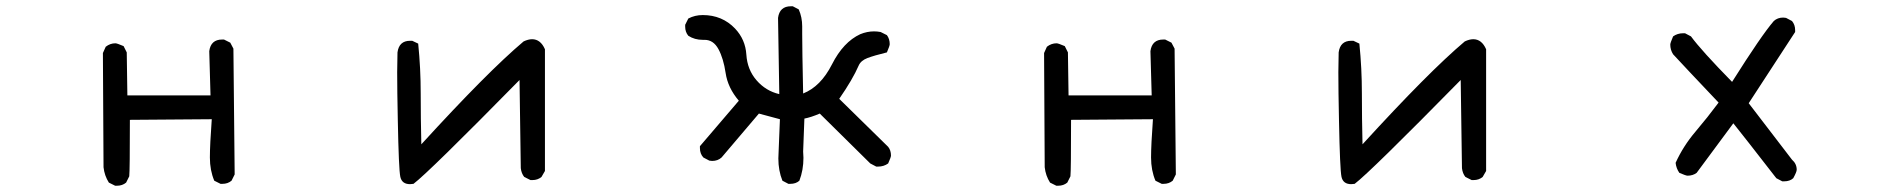

<svg xmlns="http://www.w3.org/2000/svg" viewBox="-20 -576 6040 612"><path d="M353 16H347L327 6Q313 -16 310 -43L308 -407L317 -427Q331 -438 348 -438Q353 -438 374 -429L384 -409L386 -272H651L647 -413Q652 -450 688 -450H694L714 -440L724 -421L728 -20L718 0Q706 10 689 10H683L663 0Q649 -33 649 -74Q649 -114 655 -196L394 -194Q394 -33 392 -14L382 6Q370 16 353 16Z M1287 11Q1261 11 1256 -12.5Q1251 -36 1248 -193Q1246 -287 1246 -346L1247 -409Q1252 -446 1287 -446H1294L1313 -437Q1321 -358 1321 -278Q1321 -198 1323 -116Q1534 -347 1649 -444Q1664 -451 1676 -451Q1703 -451 1717 -419V-31L1706 -12Q1694 -2 1677 -2H1671L1651 -12Q1642 -23 1640 -40L1636 -321Q1347 -27 1298 10Z M2499 10H2493L2474 0Q2461 -32 2461 -71L2462 -97L2466 -196L2399 -214L2280 -74Q2268 -63 2250 -63L2241 -64L2222 -74Q2211 -86 2211 -104V-110L2335 -255Q2300 -296 2293 -343Q2286 -390 2270 -419.5Q2254 -449 2226 -449H2220Q2194 -449 2174 -462Q2164 -474 2164 -491V-497L2174 -517Q2195 -528 2220 -528Q2282 -528 2323 -485Q2356 -450 2359 -402Q2362 -354 2391.5 -320Q2421 -286 2464 -276L2460 -519Q2465 -556 2501 -556H2507L2526 -546Q2537 -521 2537 -492V-468Q2537 -419 2540 -278Q2596 -300 2632 -371Q2668 -442 2722 -467Q2744 -476 2766 -476Q2776 -476 2787 -474L2807 -464Q2816 -452 2816 -435Q2816 -430 2807 -409Q2766 -399 2745 -391Q2724 -383 2717 -367Q2698 -323 2655 -261L2811 -108Q2820 -97 2820 -80Q2820 -75 2811 -55Q2797 -45 2779 -45H2773L2754 -55L2593 -214Q2565 -202 2544 -198L2540 -93L2541 -73Q2541 -34 2528 0Q2517 10 2499 10Z M3353 16H3347L3327 6Q3313 -16 3310 -43L3308 -407L3317 -427Q3331 -438 3348 -438Q3353 -438 3374 -429L3384 -409L3386 -272H3651L3647 -413Q3652 -450 3688 -450H3694L3714 -440L3724 -421L3728 -20L3718 0Q3706 10 3689 10H3683L3663 0Q3649 -33 3649 -74Q3649 -114 3655 -196L3394 -194Q3394 -33 3392 -14L3382 6Q3370 16 3353 16Z M4287 11Q4261 11 4256 -12.5Q4251 -36 4248 -193Q4246 -287 4246 -346L4247 -409Q4252 -446 4287 -446H4294L4313 -437Q4321 -358 4321 -278Q4321 -198 4323 -116Q4534 -347 4649 -444Q4664 -451 4676 -451Q4703 -451 4717 -419V-31L4706 -12Q4694 -2 4677 -2H4671L4651 -12Q4642 -23 4640 -40L4636 -321Q4347 -27 4298 10Z M5667 2H5661L5642 -8Q5538 -142 5505 -183L5388 -25Q5376 -16 5359 -16Q5354 -16 5333 -25Q5323 -39 5321 -57Q5345 -110 5384 -156Q5423 -202 5458 -249Q5347 -366 5313 -403Q5304 -417 5304 -434Q5304 -439 5313 -460Q5327 -470 5345 -470H5351L5370 -460Q5403 -415 5501 -315Q5595 -464 5634 -509Q5646 -520 5664 -520L5673 -519L5692 -509Q5702 -497 5702 -480V-474L5554 -247L5692 -67Q5707 -54 5707 -35Q5707 -28 5696 -8Q5685 2 5667 2Z"/></svg>

Font: Xiaolai Mono SC
Style: Regular
Weight: 400
Monospace: yes
Designer: LXGW / Nozomi Seto
Version: Version 3.113;September 30, 2024